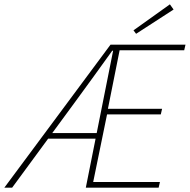

<svg xmlns="http://www.w3.org/2000/svg" viewBox="-52 -866 876 886"><path d="M-32 0 458 -660H804L798 -634H500L446 -364H696L690 -338H442L378 -26H686L680 0H344L470 -632H466Q423 -572 379.5 -512Q336 -452 292 -392L4 0ZM152 -226 160 -252H418L410 -226ZM576 -710 564 -726 732 -846 749 -822Z"/></svg>

Font: Source Sans Variable
Style: Italic
Weight: 200
Italic angle: -11°
Designer: Paul D. Hunt
Foundry: Adobe Systems Incorporated
Version: Version 3.006;hotconv 1.0.111;makeotfexe 2.5.65597